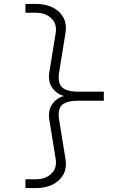

<svg xmlns="http://www.w3.org/2000/svg" viewBox="-20 -850 640 980"><path d="M110 110V65H164Q211 65 241.5 37Q272 9 264 -40L232 -237Q224 -285 246.5 -318Q269 -351 307 -360Q269 -370 246.5 -402Q224 -434 232 -482L264 -680Q272 -729 241.5 -757Q211 -785 164 -785H110V-830H164Q212 -830 248.5 -812Q285 -794 303.5 -760.5Q322 -727 314 -680L282 -482Q273 -427 297 -404.5Q321 -382 382 -382H510V-336H382Q318 -336 295.5 -313Q273 -290 282 -237L314 -40Q322 7 303.5 40.5Q285 74 248.5 92Q212 110 164 110Z"/></svg>

Font: JetBrains Mono NL Thin
Style: Regular
Weight: 100
Monospace: yes
Designer: Philipp Nurullin, Konstantin Bulenkov
Foundry: JetBrains
Version: Version 2.305; ttfautohint (v1.8.4.7-5d5b)